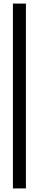

<svg xmlns="http://www.w3.org/2000/svg" viewBox="-20 -930 216 1070"><path d="M51.9 -910H124.4V120H51.9Z"/></svg>

Font: Big Shoulders Stencil Display SC Thin
Style: Regular
Weight: 100
Designer: Patric King
Foundry: XO Type Co
Version: Version 2.001